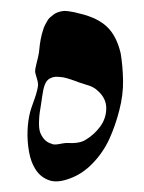

<svg xmlns="http://www.w3.org/2000/svg" viewBox="-20 -330 264 352"><path d="M70.3 -185.5Q64.9 -182.1 62 -174.3Q59.1 -166.5 57.4 -153.6Q55.7 -140.6 55.2 -138.7Q53.7 -128.4 52.7 -122.6Q51.8 -116.7 51.5 -106Q51.3 -95.2 53.2 -88.6Q55.2 -82 60.5 -75.4Q65.9 -68.8 74.7 -66.4Q78.1 -64 88.4 -65.9Q98.6 -67.9 102.1 -67.9Q125 -66.4 136.2 -73.2Q152.8 -83 163.8 -98.1Q174.8 -113.3 174.8 -131.6Q174.8 -149.9 159.2 -163.6Q155.8 -167 151.4 -169.4Q147 -171.9 143.8 -172.9Q140.6 -173.8 134.5 -175.8Q128.4 -177.7 125.5 -178.7Q124.5 -179.2 118.9 -181.2Q113.3 -183.1 110.6 -184.1Q107.9 -185.1 102.8 -186.5Q97.7 -188 94 -188.5Q90.3 -189 85.7 -189.2Q81.1 -189.5 77.4 -188.5Q73.7 -187.5 70.3 -185.5ZM85 -307.1Q87.4 -308.1 90.3 -308.8Q93.3 -309.6 95.5 -309.8Q97.7 -310.1 101.3 -309.8Q105 -309.6 106.4 -309.3Q107.9 -309.1 112.1 -308.3Q116.2 -307.6 117.2 -307.4Q118.2 -307.1 122.8 -305.9Q127.4 -304.7 127.9 -304.7Q159.7 -296.9 176.8 -280.3Q193.8 -263.7 201.2 -232.4Q205.1 -209 205.6 -182.6Q206.1 -156.2 198.7 -127.7Q191.4 -99.1 180.2 -74.7Q168.9 -50.3 150.1 -30.8Q131.3 -11.2 108.4 -2.9Q85.4 5.9 70.1 0.5Q54.7 -4.9 45.7 -18.6Q36.6 -32.2 33.2 -51.8Q29.8 -71.3 30.5 -90.3Q31.2 -109.4 35.6 -126Q36.6 -129.9 43 -147.7Q49.3 -165.5 49.8 -174.8Q49.8 -179.2 47.4 -187Q44.9 -194.8 44.4 -198.2Q44.4 -204.6 47.4 -215.6Q50.3 -226.6 50.8 -230.5Q51.3 -231.4 52 -238.8Q52.7 -246.1 53 -248Q53.2 -250 54.4 -256.8Q55.7 -263.7 56.4 -266.1Q57.1 -268.6 58.8 -274.4Q60.5 -280.3 62 -283Q63.5 -285.6 65.9 -290.3Q68.4 -294.9 71 -297.4Q73.7 -299.8 77.4 -302.7Q81.1 -305.7 85 -307.1Z"/></svg>

Font: Dehalvi Khush Khat
Style: Regular
Weight: 400
Version: Version 002.500